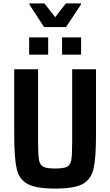

<svg xmlns="http://www.w3.org/2000/svg" viewBox="-20 -1092 643 1120"><path d="M63 -306V-688H202V-266Q202 -189 207.5 -159.5Q213 -130 232.5 -119.5Q252 -109 302 -109Q352 -109 371.5 -119.5Q391 -130 396 -159.5Q401 -189 401 -266V-688H540V-306Q540 -169 525.5 -107Q511 -45 462 -18.5Q413 8 302 8Q191 8 141.5 -18.5Q92 -45 77.5 -107Q63 -169 63 -306ZM150 -773V-874H261V-773ZM342 -773V-874H453V-773ZM237 -934 152 -1065V-1072H239L302 -992L364 -1072H452V-1065L365 -934Z"/></svg>

Font: Saira Semi Condensed SemiBold
Style: Regular
Weight: 600
Width: 4
Designer: Hector Gatti with collaboration of the Omnibus-Type team
Foundry: Omnibus-Type
Version: Version 1.001; ttfautohint (v1.8)